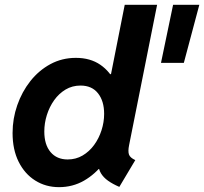

<svg xmlns="http://www.w3.org/2000/svg" viewBox="-20 -772 850 800"><path d="M477.2 6.7Q449.6 -5.2 430.3 -18.9Q411 -32.6 400.6 -50Q390.2 -67.4 389.6 -90.2L413.5 -67.8H359.4L392.7 -126.1L450.6 -406L421.8 -463.1H442.5L499.7 -752H634.6L517.9 -167.2Q512.6 -141 517.5 -127.8Q522.3 -114.7 543.7 -104.9ZM226 7.8Q170.6 7.8 126.8 -19.8Q83 -47.3 57.7 -97.9Q32.4 -148.5 32.4 -217.8Q32.4 -277.7 51.9 -333.6Q71.3 -389.5 106.5 -434.1Q141.7 -478.6 190 -504.8Q238.4 -530.9 296.1 -530.9Q356.3 -530.9 398.1 -502.1Q439.9 -473.3 461.9 -423.7Q483.9 -374 483.9 -310.8Q483.9 -251.4 465 -194.5Q446.1 -137.6 411.6 -92Q377 -46.3 329.9 -19.2Q282.7 7.8 226 7.8ZM261.9 -107.6Q296.1 -107.6 324.1 -124Q352 -140.4 372.1 -167.9Q392.2 -195.4 403 -229.2Q413.9 -263 413.9 -297.7Q413.9 -350.9 388.4 -383.2Q363 -415.5 315.5 -415.5Q281.1 -415.5 253.2 -398.9Q225.4 -382.2 205.7 -354.6Q186 -326.9 175.3 -292.9Q164.6 -258.9 164.6 -224Q164.6 -169.3 190.5 -138.5Q216.5 -107.6 261.9 -107.6ZM650.8 -510.1 701.2 -752H810.5L746 -510.1Z"/></svg>

Font: Reddit Sans
Style: Italic
Weight: 400
Italic angle: -11.25°
Designer: Stephen Hutchings
Version: Version 1.013